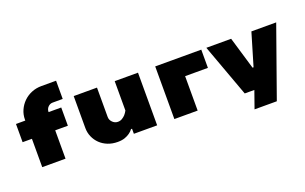

<svg xmlns="http://www.w3.org/2000/svg" viewBox="-96 -1161 2835 1782"><g transform="rotate(-20 1321.0 -270.0)"><path d="M40 -460H132V-470Q132 -519 151.5 -562.5Q171 -606 204.5 -639Q238 -672 283.5 -691Q329 -710 382 -710H527V-530H427Q401 -530 381.5 -510Q362 -490 362 -460H487V-280H362V0H132V-280H40Z M632 -520H862V-230Q862 -200 884.5 -177.5Q907 -155 937 -155Q961 -155 979.5 -166.5Q998 -178 1011 -192Q1026 -209 1037 -230V-520H1267V0H1037V-50H1027Q1013 -30 991 -15Q972 -1 943 9.5Q914 20 872 20Q819 20 775 2.5Q731 -15 699.5 -45.5Q668 -76 650 -117Q632 -158 632 -205Z M1892 -520V-340H1667V0H1437V-520Z M2132 0 1942 -520H2187L2282 -200H2292L2387 -520H2632L2387 170H2167L2227 0Z"/></g></svg>

Font: Imperial One
Style: Regular
Weight: 400
Designer: Jovanny Lemonad
Foundry: Jovanny Lemonad
Version: Version 1.000